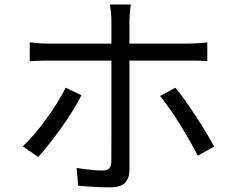

<svg xmlns="http://www.w3.org/2000/svg" viewBox="-20 -804 1040 854"><path d="M561.9 -784.2Q560.9 -777.2 559.4 -764.3Q558 -751.5 556.9 -737.6Q555.8 -723.7 555.8 -712.8Q555.8 -686.7 555.8 -652.4Q555.8 -618.1 555.8 -585.1Q555.8 -552.1 555.8 -527.4Q555.8 -507.4 555.8 -469.3Q555.8 -431.3 555.8 -383.5Q555.8 -335.8 555.8 -285.1Q555.8 -234.4 555.8 -187.5Q555.8 -140.6 555.8 -104.4Q555.8 -68.2 555.8 -50Q555.8 -10.8 535.8 9.3Q515.9 29.4 470.1 29.4Q449.2 29.4 423.7 28.4Q398.1 27.4 373.3 25.7Q348.5 24 327.8 22.2L320.7 -57.3Q353.9 -51.3 385.3 -48.4Q416.6 -45.6 436.4 -45.6Q456.6 -45.6 465.7 -55Q474.7 -64.3 475.1 -83.9Q475.1 -97.6 475.3 -131.9Q475.5 -166.3 475.5 -212.1Q475.5 -257.9 475.5 -308.1Q475.5 -358.3 475.5 -403.8Q475.5 -449.3 475.5 -482.3Q475.5 -515.4 475.5 -527.4Q475.5 -544.8 475.5 -578.8Q475.5 -612.9 475.5 -650.1Q475.5 -687.3 475.5 -713.2Q475.5 -729.3 473.1 -751.3Q470.7 -773.2 468.3 -784.2ZM112.3 -615.7Q133.5 -613.4 153.5 -611.8Q173.4 -610.2 197 -610.2Q209.4 -610.2 246.4 -610.2Q283.3 -610.2 335.7 -610.2Q388.1 -610.2 448.3 -610.2Q508.4 -610.2 568.7 -610.2Q629.1 -610.2 681.5 -610.2Q733.9 -610.2 770.7 -610.2Q807.5 -610.2 820.2 -610.2Q837.7 -610.2 860.6 -611.6Q883.4 -613 902 -615.4V-532.4Q882.5 -533.8 861 -534.2Q839.5 -534.5 821.2 -534.5Q808.5 -534.5 771.9 -534.5Q735.3 -534.5 682.9 -534.5Q630.5 -534.5 570.3 -534.5Q510.2 -534.5 450.1 -534.5Q389.9 -534.5 337.3 -534.5Q284.7 -534.5 247.7 -534.5Q210.8 -534.5 197.7 -534.5Q175 -534.5 153.8 -533.9Q132.5 -533.2 112.3 -531.2ZM342.3 -380.2Q326.1 -348.1 302.6 -310.1Q279 -272.1 251.5 -233.8Q224 -195.6 197.6 -162.4Q171.1 -129.2 149.9 -106L81.1 -152.9Q106.1 -175.7 133.4 -207.9Q160.6 -240.1 186.8 -276.2Q213 -312.4 235.1 -348Q257.2 -383.6 272 -414.1ZM760 -413.7Q780.2 -389.7 803.8 -356.5Q827.5 -323.3 851.8 -286.1Q876.1 -248.9 897.1 -214Q918.1 -179.1 933.1 -152.1L859.4 -111.3Q844.8 -141 824.3 -177Q803.8 -213 780.8 -250Q757.8 -287 734.6 -320.2Q711.5 -353.4 692.1 -377Z"/></svg>

Font: Noto Sans HK Thin
Style: Regular
Weight: 100
Designer: Ryoko NISHIZUKA 西塚涼子 (kana, bopomofo & ideographs); Paul D. Hunt (Latin, Greek & Cyrillic); Sandoll Communications 산돌커뮤니
Foundry: Adobe
Version: Version 2.004-H2;hotconv 1.0.118;makeotfexe 2.5.65603